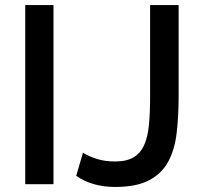

<svg xmlns="http://www.w3.org/2000/svg" viewBox="-20 -730 800 761"><path d="M80 0V-710H192V0ZM309 -125Q326 -113 359.5 -101.5Q393 -90 436 -90Q482 -90 509.5 -106.5Q537 -123 551.5 -155.5Q566 -188 570.5 -236.5Q575 -285 575 -349V-710H688V-349Q688 -268 680 -201.5Q672 -135 646 -88Q620 -41 570 -15Q520 11 436 11Q346 11 282 -33Z"/></svg>

Font: Oxford Sans SemiBold
Style: Regular
Weight: 600
Designer: Matt McInerney, Pablo Impallari, Rodrigo Fuenzalida
Foundry: Matt McInerney, Pablo Impallari, Rodrigo Fuenzalida
Version: Version 3.000g; ttfautohint (v1.5) -l 8 -r 28 -G 28 -x 14 -D